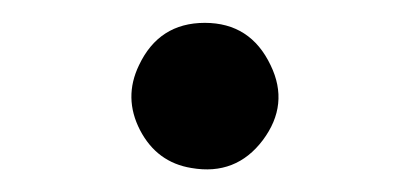

<svg xmlns="http://www.w3.org/2000/svg" viewBox="-20 -438 358 168"><path d="M216.8 -380.9Q199.2 -418 159.2 -418Q119.1 -418 101.6 -380.9Q87.9 -352.5 102.5 -324.2Q117.2 -295.9 147.5 -291Q186.5 -284.2 210 -315.4Q233.4 -346.7 216.8 -380.9Z"/></svg>

Font: Bpmf GenWan Min R
Style: R
Weight: 400
Foundry: But Ko
Version: Version 1.320